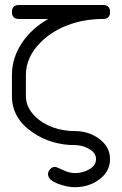

<svg xmlns="http://www.w3.org/2000/svg" viewBox="-20 -591 496 782"><path d="M428.2 -542.2Q428.2 -513.7 399.7 -513.7Q331.1 -513.7 270.3 -493.7Q194.3 -468.3 144 -417Q85.4 -357.9 85.4 -285.2V-199.7Q85.4 -155 121.8 -118.2Q153.1 -86.9 199.2 -71Q239.7 -57.1 285.2 -57.1Q339.6 -57.1 381.1 -27.6Q428.2 5.6 428.2 57.1Q428.2 108.9 381.1 142.3Q339.6 171.4 285.2 171.4Q254.9 171.4 219.7 158.7Q175.5 143.1 175.5 118.2Q175.5 107.2 184.3 97.9Q193.1 88.6 204.1 88.6Q209.5 88.6 236.1 101.3Q262.7 114 285.2 114Q314.5 114 340.1 100.6Q371.1 84.2 371.1 57.1Q371.1 30.3 340.1 14.2Q314.5 0 285.2 0Q189.5 0 114 -51Q28.6 -108.6 28.6 -199.7V-285.2Q28.6 -357.2 71.3 -419.2Q109.9 -475.6 176.3 -513.7H57.1Q28.6 -513.7 28.6 -542.2Q28.6 -570.6 57.1 -570.6H399.7Q428.2 -570.6 428.2 -542.2Z"/></svg>

Font: EnergyBar
Style: Regular
Weight: 400
Italic angle: -10°
Version: 1.0 2000-03-28